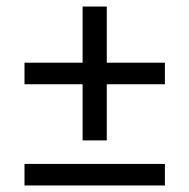

<svg xmlns="http://www.w3.org/2000/svg" viewBox="-20 -568 580 588"><path d="M485 -376V-310H307V-138H233V-310H55V-376H233V-548H307V-376ZM55 -66H485V0H55Z"/></svg>

Font: Chakra Petch
Style: Regular
Weight: 400
Designer: Katatrad Aksorn Co.,Ltd.
Foundry: Cadson Demak Co.,Ltd.
Version: Version 1.000; ttfautohint (v1.6)